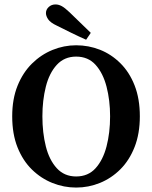

<svg xmlns="http://www.w3.org/2000/svg" viewBox="-20 -829 687 865"><path d="M323 16Q268 16 216.5 -4.5Q165 -25 124 -65Q83 -105 59 -165Q35 -225 35 -305Q35 -383 59 -442.5Q83 -502 124 -542.5Q165 -583 216.5 -604Q268 -625 323 -625Q379 -625 430 -605Q481 -585 522 -544.5Q563 -504 586.5 -444Q610 -384 610 -305Q610 -227 586.5 -167Q563 -107 522.5 -66.5Q482 -26 430.5 -5Q379 16 323 16ZM323 -34Q377 -34 410.5 -71Q444 -108 460 -169.5Q476 -231 476 -305Q476 -377 460 -438.5Q444 -500 410.5 -537Q377 -574 323 -574Q270 -574 236 -537Q202 -500 186.5 -438.5Q171 -377 171 -305Q171 -231 186.5 -169.5Q202 -108 236 -71Q270 -34 323 -34ZM389 -681 368 -650Q334 -665 301.5 -681Q269 -697 237 -713Q207 -727 197 -742Q187 -757 187 -770Q187 -786 199.5 -797.5Q212 -809 230 -809Q244 -809 258 -801.5Q272 -794 293 -774Q317 -751 341 -727.5Q365 -704 389 -681Z"/></svg>

Font: Lisu Bosa ExtraBold
Style: Regular
Weight: 800
Designer: David Morse, Annie Olsen, Victor Gaultney, Frank Grießhammer (Latin)
Foundry: SIL International
Version: Version 2.000